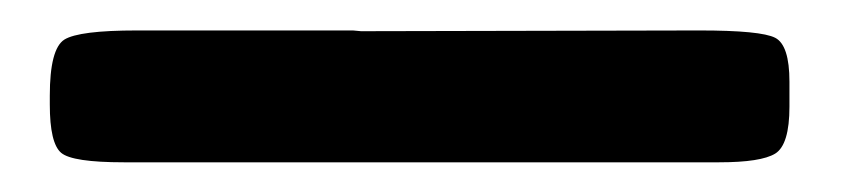

<svg xmlns="http://www.w3.org/2000/svg" viewBox="-20 7 564 128"><path d="M459.5 115.2H62.5Q28.3 115.2 20.8 108.9Q13.2 102.5 13.2 76.7V70.8Q13.2 39.6 22.9 33.4Q32.7 27.3 71.3 27.3H215.3L220.7 27.8L446.3 27.3Q487.3 27.3 496.8 32.2Q506.3 37.1 506.3 61.5V78.1Q506.3 103.5 496.8 109.4Q487.3 115.2 459.5 115.2Z"/></svg>

Font: Averia Sans Libre
Style: Bold
Weight: 700
Version: Version 1.002